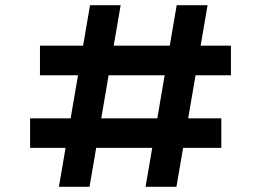

<svg xmlns="http://www.w3.org/2000/svg" viewBox="-20 -720 996 740"><path d="M541 0 661 -700H780L660 0ZM96 -150V-264H833V-150ZM207 0 327 -700H445L325 0ZM134 -430V-544H870V-430Z"/></svg>

Font: Lexend Zetta Medium
Style: Regular
Weight: 500
Designer: Bonnie Shaver-Troup, Thomas Jockin
Foundry: Lexend
Version: Version 1.007